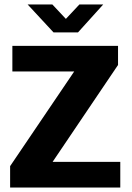

<svg xmlns="http://www.w3.org/2000/svg" viewBox="-20 -834 585 854"><path d="M505 -630V-545L214 -114H515V0H25V-95L310 -516H35V-630ZM103 -814H213L273 -750L333 -814H439L327 -690H218Z"/></svg>

Font: Ek Mukta ExtraBold
Style: Regular
Weight: 800
Designer: Girish Dalvi and Yashodeep Gholap
Foundry: Ek Type
Version: Version 2.538;PS 1.002;hotconv 16.6.51;makeotf.lib2.5.65220;